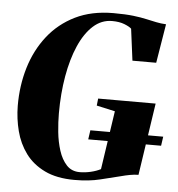

<svg xmlns="http://www.w3.org/2000/svg" viewBox="-54 -804 803 865"><g transform="rotate(5 348.0 -371.0)"><path d="M314.5 11Q234 11 179.5 -15.5Q125 -42 92.5 -86.2Q60 -130.5 45.8 -185.8Q31.5 -241 31 -299.5Q30.5 -390.5 55 -472.2Q79.5 -554 129 -617.2Q178.5 -680.5 252.2 -716.8Q326 -753 424.5 -753Q478.5 -753 514.2 -748.8Q550 -744.5 574.8 -738.8Q599.5 -733 620.5 -729Q631 -727 641.8 -725.5Q652.5 -724 664.5 -723.5L635.5 -547H528L509.5 -690Q501 -698.5 477.8 -707.8Q454.5 -717 421.5 -717Q373.5 -717 336 -683Q298.5 -649 272.2 -589Q246 -529 232.2 -450.2Q218.5 -371.5 218.5 -282Q218.5 -242.5 223 -198Q227.5 -153.5 240 -114.5Q252.5 -75.5 275.2 -50.8Q298 -26 335 -26Q359.5 -26 385 -32Q410.5 -38 429.5 -48L469 -313L385.5 -331.5L389 -363.5H649L600 -37Q582 -37 561.8 -33.2Q541.5 -29.5 521.5 -24Q480.5 -14 430.2 -1.5Q380 11 314.5 11ZM360.5 -176.5 366.5 -218H696L690 -176.5Z"/></g></svg>

Font: Merriweather 120pt Black
Style: Italic
Weight: 900
Italic angle: -7.8°
Version: Version 2.101